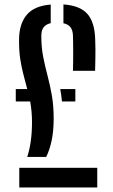

<svg xmlns="http://www.w3.org/2000/svg" viewBox="-20 -826 498 846"><path d="M100 -134.5Q110 -165 115.5 -203.2Q121 -241.5 121 -288Q121 -314 118.8 -336.5Q116.5 -359 113 -379H49.5V-433.5H100Q92 -464.5 83.5 -496.5Q75 -528.5 69.2 -566Q63.5 -603.5 64 -652Q64.5 -720.5 97.5 -760.2Q130.5 -800 203.5 -806V-724Q182 -719 172 -705.5Q162 -692 162 -668Q162 -618.5 170.2 -576.2Q178.5 -534 189.5 -492.5Q200.5 -451 208.5 -405.2Q216.5 -359.5 216.5 -303Q216.5 -250 207.8 -207.8Q199 -165.5 183.5 -134.5ZM65 0V-86.5H408.5V0ZM253 -379Q251.5 -393.5 249.8 -407Q248 -420.5 245.5 -433.5H312V-379ZM301.5 -514Q302 -530 302.2 -550.8Q302.5 -571.5 302.5 -593.5Q302.5 -615.5 302.2 -635.2Q302 -655 301.5 -668Q301 -692 291 -705.5Q281 -719 259.5 -723.5V-806.5Q332.5 -801.5 365 -764.8Q397.5 -728 399.5 -651.5Q400.5 -629 400.5 -609.2Q400.5 -589.5 400.2 -567Q400 -544.5 399 -514Z"/></svg>

Font: Big Shoulders Stencil Text Thin SemiBold
Style: Regular
Weight: 600
Version: Version 2.001